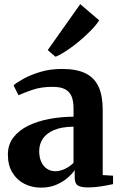

<svg xmlns="http://www.w3.org/2000/svg" viewBox="-20 -870 566 901"><path d="M172.5 10.5Q129.5 10.5 94.2 -7.5Q59 -25.5 38 -60.2Q17 -95 17 -144.5Q17 -191.5 43 -225.2Q69 -259 112.8 -280.2Q156.5 -301.5 211.5 -311.8Q266.5 -322 325 -322.5V-362Q325 -395 316 -417.2Q307 -439.5 285.8 -451Q264.5 -462.5 226.5 -462.5Q172.5 -462.5 131.5 -448.2Q90.5 -434 67 -423L43.5 -469.5Q58 -482.5 90.5 -500.5Q123 -518.5 169.2 -532.5Q215.5 -546.5 271.5 -546.5Q339 -546.5 381 -526Q423 -505.5 442.5 -463.2Q462 -421 462 -355V-48.5L510.5 -45.5V-6Q499.5 -3.5 479.8 0.2Q460 4 437 6.8Q414 9.5 392.5 9.5Q359.5 9.5 345 0.2Q330.5 -9 330.5 -38.5V-72Q320 -55.5 297.8 -36Q275.5 -16.5 244 -3Q212.5 10.5 172.5 10.5ZM240 -66.5Q261 -66.5 284.8 -77.5Q308.5 -88.5 325 -106V-275.5Q270 -275 234.2 -260Q198.5 -245 181.2 -219.5Q164 -194 164 -161Q164 -131.5 173.8 -110.2Q183.5 -89 200.8 -77.8Q218 -66.5 240 -66.5ZM240 -604 204 -635 356.5 -850.5 445.5 -774.5Q431.5 -752.5 406.5 -727Q381.5 -701.5 352 -676.8Q322.5 -652 293.5 -632.8Q264.5 -613.5 241.5 -604Z"/></svg>

Font: Merriweather 72pt
Style: Bold
Weight: 700
Version: Version 2.100